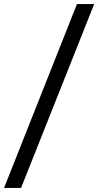

<svg xmlns="http://www.w3.org/2000/svg" viewBox="-73 -717 513 948"><path d="M307 -697H392L31 211H-53Z"/></svg>

Font: Hanken Grotesk SemiBold
Style: Regular
Weight: 600
Designer: Alfredo Marco Pradil
Foundry: Hanken Design Co.
Version: Version 3.014